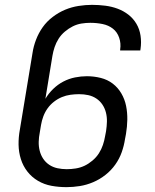

<svg xmlns="http://www.w3.org/2000/svg" viewBox="-20 -763 640 791"><path d="M254 8Q222 8 192 2.5Q162 -3 136.5 -18Q111 -33 93 -56Q75 -79 66 -107.5Q57 -136 56.5 -167Q56 -198 62 -230L114 -545Q118 -572 128.5 -599.5Q139 -627 156 -651Q173 -675 197.5 -693.5Q222 -712 248.5 -723Q275 -734 303.5 -738.5Q332 -743 359 -743Q387 -743 414 -739.5Q441 -736 465 -727Q489 -718 509 -702.5Q529 -687 542 -665Q555 -643 559 -616Q563 -589 559 -562L558 -555H475V-559Q479 -584 471 -607.5Q463 -631 445 -645Q427 -659 402.5 -664Q378 -669 352 -669Q334 -669 315.5 -666Q297 -663 280 -654.5Q263 -646 247.5 -633Q232 -620 221.5 -603.5Q211 -587 205 -569Q199 -551 196 -533L167 -356Q180 -378 199 -396.5Q218 -415 241 -427Q264 -439 289 -444Q314 -449 338 -449Q367 -449 395 -442Q423 -435 444.5 -418.5Q466 -402 480 -378Q494 -354 499.5 -326.5Q505 -299 504.5 -270Q504 -241 499 -211L495 -190Q491 -163 481.5 -136Q472 -109 455 -85Q438 -61 414.5 -42.5Q391 -24 364 -12.5Q337 -1 309 3.5Q281 8 254 8ZM255 -66Q273 -66 292 -69Q311 -72 328 -80Q345 -88 361 -101.5Q377 -115 387.5 -131.5Q398 -148 404 -166Q410 -184 413 -202L417 -223Q420 -243 420.5 -262Q421 -281 416.5 -299Q412 -317 402 -332Q392 -347 377 -357Q362 -367 344 -371Q326 -375 306 -375Q288 -375 270 -372.5Q252 -370 235 -363Q218 -356 202.5 -344Q187 -332 176 -316.5Q165 -301 158.5 -283.5Q152 -266 149 -248L144 -218Q140 -198 139.5 -179Q139 -160 143.5 -142Q148 -124 158 -109Q168 -94 183 -84Q198 -74 216.5 -70Q235 -66 255 -66Z"/></svg>

Font: Iosevka Aile Oblique
Style: Regular
Weight: 400
Italic angle: -9°
Designer: Belleve Invis
Foundry: Belleve Invis
Version: Version 31.1.0; ttfautohint (v1.8.4)